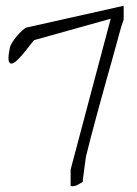

<svg xmlns="http://www.w3.org/2000/svg" viewBox="-20 -578 476 666"><path d="M99 -439Q98 -439 89 -427.5Q80 -416 68.5 -401.5Q57 -387 44.5 -374Q32 -361 23 -358Q14 -355 10.5 -366Q7 -377 14 -411Q15 -419 22.5 -431Q30 -443 39 -453.5Q48 -464 57 -472Q66 -480 70 -482L409 -558V-510Q402 -493 392.5 -456.5Q383 -420 370 -374.5Q357 -329 343 -278.5Q329 -228 316.5 -182Q304 -136 294.5 -99.5Q285 -63 281 -46Q279 -41 277 -27Q275 -13 273 3Q271 19 269 33Q267 47 267 53Q261 57 248.5 63.5Q236 70 225 67V10L364 -513Z"/></svg>

Font: Liu Jian Mao Cao
Style: Regular
Weight: 400
Designer: ZhongQi
Foundry: ZhongQi
Version: Version 1.001